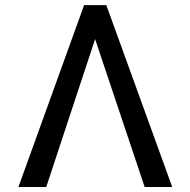

<svg xmlns="http://www.w3.org/2000/svg" viewBox="-20 -748 762 768"><path d="M558.6 0 352.5 -615.2 327.1 -727.5H405.3L668.9 0ZM368.2 -615.2 165 0H53.7L316.4 -727.5H394.5Z"/></svg>

Font: GitLab Sans
Style: Regular
Weight: 400
Designer: Rasmus Andersson
Foundry: Modifications by GitLab B.V., manufactured by rsms
Version: Version 4.000;git-c8fb6b7